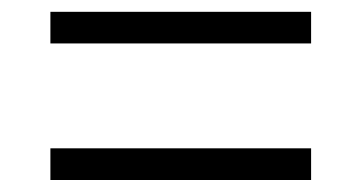

<svg xmlns="http://www.w3.org/2000/svg" viewBox="-20 -466 602 320"><path d="M64 -446.3H498.5V-393.6H64ZM64 -218.8H498.5V-166H64Z"/></svg>

Font: Reddit Mono Light
Style: Regular
Weight: 300
Monospace: yes
Designer: Stephen Hutchings
Foundry: Reddit
Version: Version 1.011